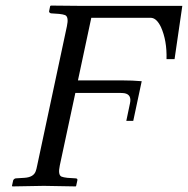

<svg xmlns="http://www.w3.org/2000/svg" viewBox="-20 -666 673 688"><path d="M633.3 -645 605.5 -454.1H576.7Q578.6 -520.5 556.6 -569.3Q541.5 -600.6 522 -602.1H307.1L259.3 -377.9H418.5Q454.6 -377.9 487.8 -375L457.5 -232.9H432.6L445.8 -295.9Q452.6 -327.1 425.8 -332Q418 -333 408.7 -333H250L194.3 -73.2Q187 -39.6 200.2 -33.2Q207.5 -30.3 221.2 -28.8L251 -26.9Q257.3 -26.4 257.3 -22.5Q257.3 -21 257.3 -20L252.9 0L251.5 2Q250.5 2 137.2 0L24.4 2L22.9 0L27.3 -20Q30.3 -25.9 36.6 -26.9L67.4 -28.8Q100.1 -30.8 107.9 -52.2Q110.8 -60.1 113.3 -73.2L219.7 -571.8Q227.1 -605.5 213.4 -611.8Q206.1 -614.7 191.9 -616.2L162.6 -618.2Q156.2 -620.1 155.8 -625L159.7 -644L162.1 -646L266.1 -645Z"/></svg>

Font: Linux Biolinum Slanted O
Style: Slanted
Weight: 400
Designer: Philipp H. Poll
Foundry: Philipp H. Poll
Version: Version 1.0.4